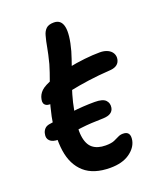

<svg xmlns="http://www.w3.org/2000/svg" viewBox="-135 -794 737 890"><g transform="rotate(-20 233.5 -348.5)"><path d="M255 13Q173 13 128 -27Q83 -67 72.5 -138.5Q62 -210 80 -304Q90 -352 103 -390.5Q116 -429 129 -464Q142 -499 153 -536Q165 -583 170 -612Q175 -641 182 -666Q187 -686 199.5 -698Q212 -710 238 -710Q274 -710 282 -672Q290 -634 269 -557Q258 -521 247 -490.5Q236 -460 225.5 -430.5Q215 -401 205 -367.5Q195 -334 187 -291Q172 -217 177.5 -173.5Q183 -130 206.5 -111Q230 -92 270 -92Q298 -92 313 -98.5Q328 -105 338.5 -110.5Q349 -116 363 -116Q401 -116 393 -72Q386 -37 350 -12Q314 13 255 13ZM74 -192Q44 -192 31 -205Q18 -218 23 -239Q25 -252 34.5 -262.5Q44 -273 65 -275Q121 -285 177 -292Q233 -299 290 -299Q330 -299 344 -284Q358 -269 354 -247Q348 -216 303 -214Q238 -213 193 -207.5Q148 -202 119 -197Q90 -192 74 -192ZM119 -364Q88 -355 73 -364Q58 -373 63 -395Q67 -417 84 -433.5Q101 -450 146 -466Q186 -480 230 -489Q274 -498 315.5 -502.5Q357 -507 391 -507Q413 -507 429 -499.5Q445 -492 452.5 -478.5Q460 -465 457 -449Q454 -433 442.5 -424Q431 -415 412 -413Q349 -409 299 -402Q249 -395 206 -386Q163 -377 119 -364Z"/></g></svg>

Font: Shantell Sans Medium
Style: Italic
Weight: 500
Italic angle: -11°
Designer: Stephen Nixon, Anya Danilova, Shantell Martin
Foundry: Arrow Type
Version: Version 1.011;[c5ecc13dd]